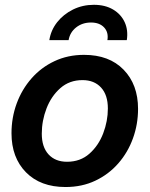

<svg xmlns="http://www.w3.org/2000/svg" viewBox="-20 -751 610 783"><path d="M247.1 11.7Q145 11.7 85.9 -48.3Q26.9 -108.4 26.9 -207.5Q26.9 -271.5 48.1 -329.1Q69.3 -386.7 108.6 -431.4Q147.9 -476.1 202.4 -501.7Q256.8 -527.3 322.8 -527.3Q425.3 -527.3 484.1 -466.8Q543 -406.2 543 -307.1Q543 -244.1 522.2 -186.8Q501.5 -129.4 462.4 -84.7Q423.3 -40 368.9 -14.2Q314.5 11.7 247.1 11.7ZM253.4 -91.3Q307.6 -91.3 344.7 -124.3Q381.8 -157.2 400.9 -207.3Q419.9 -257.3 419.9 -308.6Q419.9 -363.8 392.1 -394Q364.3 -424.3 316.4 -424.3Q263.2 -424.3 226.1 -391.6Q189 -358.9 169.7 -308.8Q150.4 -258.8 150.4 -205.6Q150.4 -151.4 178 -121.3Q205.6 -91.3 253.4 -91.3ZM362.8 -731.4Q408.7 -731.4 441.2 -712.2Q473.6 -692.9 488.5 -660.4Q503.4 -627.9 497.1 -587.4H418Q423.3 -619.1 404.5 -639.2Q385.7 -659.2 351.1 -659.2Q315.9 -659.2 290.5 -639.2Q265.1 -619.1 259.8 -587.4H181.2Q187.5 -627.9 213.1 -660.4Q238.8 -692.9 277.8 -712.2Q316.9 -731.4 362.8 -731.4Z"/></svg>

Font: Inter Display SemiBold
Style: Italic
Weight: 600
Italic angle: -9.39999°
Designer: Rasmus Andersson
Foundry: rsms
Version: Version 4.000;git-a52131595